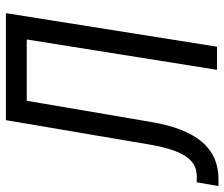

<svg xmlns="http://www.w3.org/2000/svg" viewBox="-100 -694 775 664"><g transform="rotate(-90 288.0 -362.5)"><path d="M-24 5H1C107 5 172 -71 198 -230L271 -658H483L378 0H458L574 -730H204L119 -230C99 -117 67 -70 10 -70H-11Z"/></g></svg>

Font: JetBrains Mono Light
Style: Italic
Weight: 336
Italic angle: -9°
Monospace: yes
Designer: Philipp Nurullin, Konstantin Bulenkov
Foundry: JetBrains
Version: Version 2.305